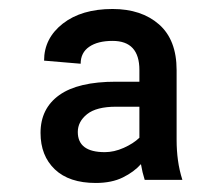

<svg xmlns="http://www.w3.org/2000/svg" viewBox="-20 -741 485 423"><path d="M298.8 -344.7Q293.5 -361.3 290.5 -379.4Q275.4 -362.3 250.7 -350.1Q226.1 -337.9 190.9 -337.9Q132.3 -337.9 100.8 -367.9Q69.3 -397.9 69.3 -448.2Q69.3 -502 110.6 -531.5Q151.9 -561 235.4 -561H287.1V-586.9Q287.1 -650.9 228 -650.9Q195.3 -650.9 176.5 -637.9Q157.7 -625 157.7 -600.6L77.1 -607.4Q77.1 -656.7 118.4 -689Q159.7 -721.2 228 -721.2Q291.5 -721.2 330.3 -687.3Q369.1 -653.3 369.1 -586.4V-433.1Q369.1 -409.2 372.1 -387.7Q375 -366.2 381.8 -344.7ZM210.9 -405.8Q231.4 -405.8 252.7 -415.3Q273.9 -424.8 287.1 -437.5V-505.9H235.8Q192.4 -505.9 171.9 -489.5Q151.4 -473.1 151.4 -450.2Q151.4 -405.8 210.9 -405.8Z"/></svg>

Font: Vazirmatn RD UI FD Medium
Style: Regular
Weight: 500
Designer: Saber Rastikerdar
Foundry: Saber Rastikerdar
Version: Version 33.003